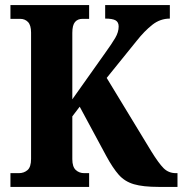

<svg xmlns="http://www.w3.org/2000/svg" viewBox="-20 -734 717 754"><path d="M21 0V-54H54Q74 -54 88 -66Q102 -78 102 -110V-606Q102 -635 90 -647.5Q78 -660 59 -660H21V-714H330V-660H304Q285 -660 274.5 -647.5Q264 -635 264 -605V-344L393 -526Q419 -562 432.5 -585Q446 -608 446 -630Q446 -647 434 -654Q422 -661 393 -661V-714H647V-661Q609 -661 578 -636.5Q547 -612 517 -574L399 -428L574 -140Q603 -93 622.5 -73.5Q642 -54 671 -54H677V0H603Q542 0 506 -10.5Q470 -21 446.5 -47.5Q423 -74 397 -122L293 -315L264 -277V-109Q264 -79 277.5 -66.5Q291 -54 311 -54H330V0Z"/></svg>

Font: Noto Serif Georgian Condensed ExtraBold
Style: Regular
Weight: 800
Width: 3
Designer: Monotype Design Team, Akaki Razmadze
Foundry: Google LLC
Version: Version 2.003; ttfautohint (v1.8.4.7-5d5b)